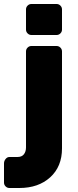

<svg xmlns="http://www.w3.org/2000/svg" viewBox="-61 -750 388 960"><path d="M222 -575H96Q85 -575 77 -583Q69 -591 69 -602V-703Q69 -714 77 -722Q85 -730 96 -730H222Q233 -730 241 -722Q249 -714 249 -703V-602Q249 -591 241 -583Q233 -575 222 -575ZM96 -520H222Q233 -520 241 -512Q249 -504 249 -493V-8Q249 83 190 136.5Q131 190 36 190H-14Q-25 190 -33 182Q-41 174 -41 163V67Q-41 55 -33 45Q-25 35 -14 35H26Q48 35 58.5 21.5Q69 8 69 -13V-493Q69 -504 77 -512Q85 -520 96 -520Z"/></svg>

Font: Rubik
Style: Regular
Weight: 700
Designer: Hubert & Fischer
Foundry: Hubert & Fischer
Version: Version 1.100